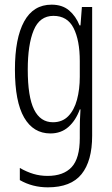

<svg xmlns="http://www.w3.org/2000/svg" viewBox="-20 -562 482 823"><path d="M201 -542Q247 -542 276 -517.5Q305 -493 321 -453H325L331 -532H375V20Q375 128 329.5 184.5Q284 241 185 241Q119 241 65 210V158Q95 175 123.5 183.5Q152 192 184 192Q252 192 287 154.5Q322 117 322 30V-2Q322 -21 322.5 -43.5Q323 -66 325 -93H322Q305 -46 273.5 -18Q242 10 196 10Q123 10 83.5 -58Q44 -126 44 -264Q44 -398 83.5 -470Q123 -542 201 -542ZM209 -494Q150 -494 124.5 -432.5Q99 -371 99 -264Q99 -147 126 -92.5Q153 -38 207 -38Q247 -38 272.5 -64Q298 -90 310 -134.5Q322 -179 322 -233V-300Q322 -389 295.5 -441.5Q269 -494 209 -494Z"/></svg>

Font: Noto Sans Thai ExtCond Light
Style: Regular
Weight: 300
Width: 2
Designer: Monotype Design Team
Foundry: Monotype Imaging Inc.
Version: Version 2.002; ttfautohint (v1.8.4.7-5d5b)